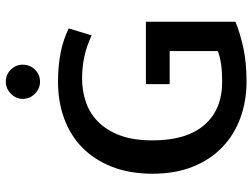

<svg xmlns="http://www.w3.org/2000/svg" viewBox="-124 -736 870 662"><g transform="rotate(-90 311.0 -405.0)"><path d="M360 -640Q470 -640 544 -603L520 -524Q484 -541 447.5 -549Q411 -557 372 -557Q329 -557 290.5 -544Q252 -531 222.5 -502Q193 -473 175.5 -427Q158 -381 158 -314Q158 -197 211 -135.5Q264 -74 361 -74Q395 -74 419.5 -77.5Q444 -81 466 -89V-255H352V-337H567V-28Q527 -12 477 -1Q427 10 360 10Q294 10 236 -11Q178 -32 135 -73Q92 -114 67.5 -174.5Q43 -235 43 -314Q43 -393 67 -454Q91 -515 133.5 -556.5Q176 -598 234 -619Q292 -640 360 -640ZM301 -762Q301 -785 319 -802.5Q337 -820 360 -820Q385 -820 402 -802.5Q419 -785 419 -762Q419 -737 402 -719.5Q385 -702 360 -702Q337 -702 319 -719.5Q301 -737 301 -762Z"/></g></svg>

Font: Mukta Vaani Medium
Style: Regular
Weight: 500
Designer: Noopur Datye, Girish Dalvi, Yashodeep Gholap, Pallavi Karambelkar
Foundry: Ek Type
Version: Version 2.538;PS 1.000;hotconv 16.6.51;makeotf.lib2.5.65220;